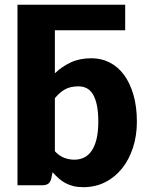

<svg xmlns="http://www.w3.org/2000/svg" viewBox="-20 -768 614 796"><path d="M207.5 -141Q225 -122 245.5 -114Q266 -106 288.5 -106Q310 -106 328 -114.5Q346 -123 359.2 -141.8Q372.5 -160.5 380 -190.5Q387.5 -220.5 387.5 -263.5Q387.5 -304.5 381.5 -332.5Q375.5 -360.5 364.8 -377.8Q354 -395 339 -402.5Q324 -410 305.5 -410Q271.5 -410 249.5 -397.5Q227.5 -385 207.5 -361ZM207.5 -464Q236.5 -492 273.2 -509.2Q310 -526.5 359.5 -526.5Q400 -526.5 434.5 -509Q469 -491.5 494 -457.8Q519 -424 533.2 -375Q547.5 -326 547.5 -263.5Q547.5 -205 531.2 -155.5Q515 -106 485.8 -69.5Q456.5 -33 415.8 -12.5Q375 8 325.5 8Q302.5 8 284.2 3.5Q266 -1 250.8 -9.2Q235.5 -17.5 222.8 -29Q210 -40.5 198 -54L192.5 -28Q188.5 -12 179.5 -6Q170.5 0 155.5 0H52.5V-748.5H499V-642.5H207.5Z"/></svg>

Font: Lato ExtraBold
Style: Regular
Weight: 800
Designer: Lukasz Dziedzic with Adam Twardoch and Botio Nikoltchev
Foundry: tyPoland Lukasz Dziedzic
Version: Version 2.015; 2015-08-06; http://www.latofonts.com/